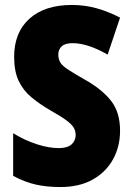

<svg xmlns="http://www.w3.org/2000/svg" viewBox="-20 -744 531 774"><path d="M464 -217Q464 -153 435.5 -101.5Q407 -50 353.5 -20Q300 10 223 10Q168 10 124 0Q80 -10 33 -35V-207Q80 -178 128.5 -162.5Q177 -147 217 -147Q252 -147 268.5 -162Q285 -177 285 -200Q285 -216 277 -229.5Q269 -243 247.5 -259Q226 -275 185 -298Q140 -324 106.5 -352Q73 -380 55 -418.5Q37 -457 37 -515Q37 -613 98.5 -668.5Q160 -724 270 -724Q322 -724 370 -710.5Q418 -697 464 -673L414 -524Q333 -570 273 -570Q242 -570 228.5 -557Q215 -544 215 -524Q215 -506 223 -492.5Q231 -479 254.5 -463.5Q278 -448 322 -423Q390 -385 427 -338.5Q464 -292 464 -217Z"/></svg>

Font: Noto Sans Ethiopic Condensed Black
Style: Regular
Weight: 900
Width: 3
Designer: Monotype Design Team
Foundry: Monotype Imaging Inc.
Version: Version 2.102; ttfautohint (v1.8.4.7-5d5b)